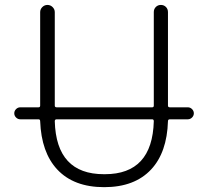

<svg xmlns="http://www.w3.org/2000/svg" viewBox="-20 -774 846 782"><path d="M606.4 -280.3Q606.4 -288.1 599.6 -288.1H210.9Q203.1 -288.1 203.1 -280.3Q209 -64.5 403.3 -64.5Q404.3 -64.5 405.3 -64.5Q406.2 -64.5 407.2 -64.5Q600.6 -64.5 606.4 -280.3ZM62.5 -288.1Q52.7 -288.1 45.4 -295.4Q38.1 -302.7 38.1 -312.5Q38.1 -322.3 45.4 -329.6Q52.7 -336.9 62.5 -336.9H136.7Q143.6 -336.9 143.6 -343.8V-724.6Q143.6 -736.3 152.3 -745.1Q161.1 -753.9 173.3 -753.9Q185.5 -753.9 194.3 -745.1Q203.1 -736.3 203.1 -724.6V-343.8Q203.1 -336.9 210.9 -336.9H599.6Q606.4 -336.9 606.4 -343.8V-724.6Q606.4 -737.3 614.7 -745.6Q623 -753.9 635.3 -753.9Q647.5 -753.9 655.8 -745.6Q664.1 -737.3 664.1 -724.6V-343.8Q664.1 -336.9 671.9 -336.9H745.1Q754.9 -336.9 762.2 -329.6Q769.5 -322.3 769.5 -312.5Q769.5 -302.7 762.2 -295.4Q754.9 -288.1 745.1 -288.1H671.9Q664.1 -288.1 664.1 -280.3Q660.2 -153.3 595.7 -84Q528.3 -11.7 404.3 -11.7Q280.3 -11.7 212.9 -84Q148.4 -153.3 143.6 -280.3Q143.6 -288.1 136.7 -288.1Z"/></svg>

Font: Gen Jyuu Gothic P Light
Style: Regular
Weight: 200
Designer: [Source Han Sans]
Ryoko NISHIZUKA  (kana & ideographs); Paul D. Hunt (Latin, Greek & Cyrillic); Wenlong ZHANG  (bopomofo
Version: Version 1.002.20150607